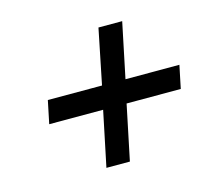

<svg xmlns="http://www.w3.org/2000/svg" viewBox="-76 -693 752 664"><g transform="rotate(-15 300.0 -361.0)"><path d="M228 -123 269 -320H76L93 -402H287L327 -599H412L371 -402H564L547 -320H353L312 -123Z"/></g></svg>

Font: Mona Sans ExtraLight Medium
Style: Italic
Weight: 500
Italic angle: -11.6951°
Version: Version 2.000